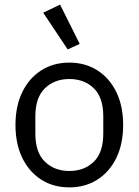

<svg xmlns="http://www.w3.org/2000/svg" viewBox="-20 -799 600 831"><path d="M280 12Q211 12 158.5 -21.5Q106 -55 76.5 -115.5Q47 -176 47 -258Q47 -340 76.5 -400.5Q106 -461 158.5 -494.5Q211 -528 280 -528Q349 -528 401.5 -494.5Q454 -461 483.5 -400.5Q513 -340 513 -258Q513 -176 483.5 -115.5Q454 -55 401.5 -21.5Q349 12 280 12ZM280 -59Q345 -59 386 -99Q427 -139 427 -221V-295Q427 -377 386 -417Q345 -457 280 -457Q216 -457 174.5 -417Q133 -377 133 -295V-221Q133 -139 174.5 -99Q216 -59 280 -59ZM273 -585 167 -744 240 -779 325 -609Z"/></svg>

Font: IBM Plex Sans
Style: Regular
Weight: 400
Designer: Mike Abbink, Paul van der Laan, Pieter van Rosmalen
Foundry: Bold Monday
Version: Version 3.201